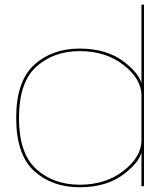

<svg xmlns="http://www.w3.org/2000/svg" viewBox="-20 -805 723 830"><path d="M591.5 0H602.5V-785H591.5V-146.5ZM324.5 4.5Q443 4.5 518.8 -54.8Q594.5 -114 594.5 -166L591.5 -199Q591.5 -127.5 514.5 -67Q437.5 -6.5 325 -6.5Q211 -6.5 136.5 -74.2Q62 -142 62 -295Q62 -448.5 136.5 -516.2Q211 -584 325 -584Q437.5 -584 514.5 -523.8Q591.5 -463.5 591.5 -392L594.5 -424.5Q594.5 -476.5 518.8 -535.8Q443 -595 324.5 -595Q204.5 -595 127.2 -524.2Q50 -453.5 50 -295Q50 -137 127.2 -66.2Q204.5 4.5 324.5 4.5Z"/></svg>

Font: Anybody Expanded Thin
Style: Regular
Weight: 250
Width: 7
Version: Version 1.113;gftools[0.9.25]